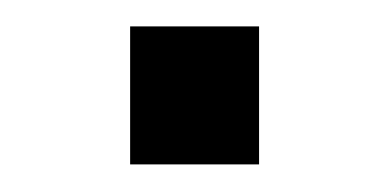

<svg xmlns="http://www.w3.org/2000/svg" viewBox="-20 -428 292 144"><path d="M174.3 -304.7H77.6V-408.2H174.3Z"/></svg>

Font: TypoPRO Roboto Slab
Style: Regular
Weight: 400
Designer: Google
Version: Version 1.100263; 2013; ttfautohint (v0.94.20-1c74) -l 8 -r 